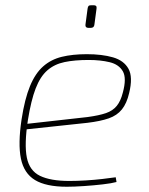

<svg xmlns="http://www.w3.org/2000/svg" viewBox="-20 -698 566 730"><path d="M310 -492Q368 -492 409.5 -480Q451 -468 468.5 -436.5Q486 -405 471 -344Q462 -305 443.5 -282Q425 -259 393.5 -248Q362 -237 312 -231L69 -205L72 -226L313 -253Q357 -259 383 -268Q409 -277 424 -295.5Q439 -314 447 -346Q462 -401 447 -427Q432 -453 397 -461.5Q362 -470 317 -470Q264 -470 225.5 -462Q187 -454 160 -430.5Q133 -407 115.5 -361.5Q98 -316 86 -241Q72 -149 82 -99Q92 -49 132 -29.5Q172 -10 244 -10Q273 -10 306 -12Q339 -14 369 -17.5Q399 -21 420 -24L423 -6Q405 -1 370.5 3Q336 7 298.5 9.5Q261 12 234 12Q155 12 113 -13.5Q71 -39 59.5 -95Q48 -151 62 -244Q74 -322 94 -370.5Q114 -419 144 -445.5Q174 -472 215 -482Q256 -492 310 -492ZM337 -678Q343 -678 345.5 -675Q348 -672 347 -665L339 -605Q338 -592 325 -592H316Q310 -592 307 -595.5Q304 -599 305 -605L313 -665Q314 -672 316.5 -675Q319 -678 326 -678Z"/></svg>

Font: Exo 2 Thin
Style: Italic
Weight: 250
Italic angle: -8°
Designer: Natanael Gama
Foundry: Natanael Gama
Version: Version 2.010